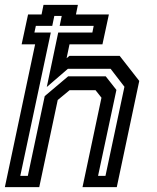

<svg xmlns="http://www.w3.org/2000/svg" viewBox="-28 -770 644 790"><path d="M-8 0 116.5 -587.5H61L87.5 -710.5H143L151 -750H292.5L284.5 -710.5H420L393.5 -587.5H258L246 -530.5L257.5 -540H464.5L545 -437L452.5 0H311.5L389.5 -368L365 -399H258.5L209.5 -358.5L133.5 0ZM55.5 -46.5H86.5L156 -374.5L252.5 -456H407L451 -400L375.5 -46.5H406L484 -413L427 -487H251.5L164.5 -412L211.5 -636H352L357.5 -663.5H217.5L226 -704.5H195.5L187 -663.5H119.5L113.5 -636H181Z"/></svg>

Font: Tourney Thin SemiBold
Style: Italic
Weight: 600
Italic angle: -12°
Version: Version 1.015